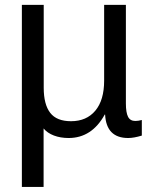

<svg xmlns="http://www.w3.org/2000/svg" viewBox="-20 -548 616 776"><path d="M68.4 207.5V-528.3H156.7V-193.4Q156.7 -126 182.9 -92Q209 -58.1 267.1 -58.1Q329.6 -58.1 365.2 -100.6Q400.9 -143.1 400.9 -222.2V-528.3H488.8V-129.9Q488.8 -92.8 497.6 -75.9Q506.3 -59.1 526.9 -59.1Q538.6 -59.1 553.2 -63V0Q521 9.8 498 9.8Q409.7 9.8 404.8 -85H403.3Q351.1 9.8 257.3 9.8Q224.6 9.8 198 -0.2Q171.4 -10.3 156.2 -28.8V207.5Z"/></svg>

Font: Arimo Nerd Font
Style: Regular
Weight: 400
Designer: Steve Matteson
Foundry: Monotype Imaging Inc.
Version: Version 1.33;Nerd Fonts 3.2.1